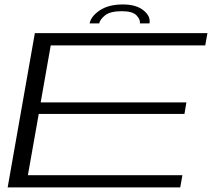

<svg xmlns="http://www.w3.org/2000/svg" viewBox="-20 -820 972 840"><path d="M13.5 0 132.5 -675H887.5L878 -621.5H202L158 -372H795.5L787 -321.5H149.5L102 -53.5H778L768.5 0ZM518 -800.5Q576 -800.5 608 -774.5Q640 -748.5 634 -717.5H592Q595 -733.5 577.8 -752.2Q560.5 -771 513 -771Q461.5 -771 439.2 -752.5Q417 -734 414 -717.5H372Q378 -748.5 416.2 -774.5Q454.5 -800.5 518 -800.5Z"/></svg>

Font: Anybody UltraExpanded Light
Style: Italic
Weight: 300
Width: 9
Italic angle: -10°
Designer: Tyler Finck
Foundry: Etcetera Type Company
Version: Version 1.010; ttfautohint (v1.8.3) -l 8 -r 50 -G 200 -x 14 